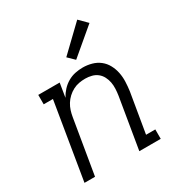

<svg xmlns="http://www.w3.org/2000/svg" viewBox="-181 -899 961 1025"><g transform="rotate(-30 300.0 -387.0)"><path d="M42 0 120 -472H63V-530H195L181 -444Q193 -466 210 -484.5Q227 -503 248.5 -515.5Q270 -528 293.5 -533Q317 -538 341 -538Q369 -538 396 -530.5Q423 -523 444 -506.5Q465 -490 478 -466Q491 -442 496.5 -415Q502 -388 501 -359.5Q500 -331 496 -302L455 -58H512V0H380L432 -312Q435 -332 436 -352.5Q437 -373 433.5 -392Q430 -411 421 -428.5Q412 -446 397 -458Q382 -470 362.5 -475Q343 -480 323 -480Q323 -480 323 -480Q323 -480 323 -480Q303 -480 284 -476.5Q265 -473 247 -463.5Q229 -454 214 -440Q199 -426 188.5 -409Q178 -392 172 -373Q166 -354 163 -335L107 0ZM332 -591 293 -629 444 -774 492 -726Z"/></g></svg>

Font: Iosevka Slab Light Extended
Style: Italic
Weight: 300
Width: 7
Italic angle: -9°
Monospace: yes
Designer: Belleve Invis
Foundry: Belleve Invis
Version: Version 11.1.0; ttfautohint (v1.8.3)